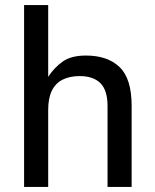

<svg xmlns="http://www.w3.org/2000/svg" viewBox="-20 -737 610 757"><path d="M170 0H75V-717H170V-434Q194 -471 227.5 -494.5Q261 -518 319 -518Q404 -518 451.5 -472.5Q499 -427 499 -320V0H404V-319Q404 -381 376 -409Q348 -437 294 -437Q255 -437 227 -423Q199 -409 184.5 -379.5Q170 -350 170 -304Z"/></svg>

Font: 42dot Sans Light Medium
Style: Regular
Weight: 500
Version: Version 1.000